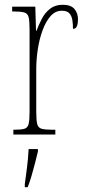

<svg xmlns="http://www.w3.org/2000/svg" viewBox="-20 -564 358 805"><path d="M36 0V-20H37Q68 -20 82 -24Q96 -28 100 -44Q104 -60 104 -96V-440Q104 -476 100 -492Q96 -508 81 -512Q66 -516 34 -516H31V-536H128L131 -435H133Q142 -459 155 -484.5Q168 -510 189.5 -527Q211 -544 243 -544Q277 -544 292 -526.5Q307 -509 307 -483Q307 -466 302.5 -454.5Q298 -443 286 -443Q286 -462 283.5 -479Q281 -496 271.5 -507.5Q262 -519 239 -519Q212 -519 192 -496.5Q172 -474 158.5 -437Q145 -400 138.5 -357.5Q132 -315 132 -274V-96Q132 -60 136 -44Q140 -28 155 -24Q170 -20 201 -20H212V0ZM84 208Q89 171 93.5 136Q98 101 100 61H139V71Q134 92 127 119.5Q120 147 112 174Q104 201 96 221H84Z"/></svg>

Font: Noto Serif Georgian ExtraCondensed Thin
Style: Regular
Weight: 100
Width: 2
Designer: Monotype Design Team, Akaki Razmadze
Foundry: Google LLC
Version: Version 2.003; ttfautohint (v1.8.4.7-5d5b)